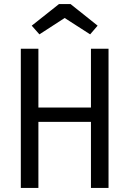

<svg xmlns="http://www.w3.org/2000/svg" viewBox="-20 -930 640 950"><path d="M329 -910H272L137 -803L175 -760L300 -841L426 -760L463 -803ZM430 0H517V-689H430V-398H170V-689H83V0H170V-327H430Z"/></svg>

Font: FiraMono Nerd Font
Style: Regular
Weight: 400
Designer: Carrois Corporate & Edenspiekermann AG
Foundry: Carrois Corporate GbR & Edenspiekermann AG
Version: Version 003.206;Nerd Fonts 3.3.0